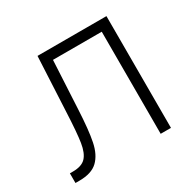

<svg xmlns="http://www.w3.org/2000/svg" viewBox="-123 -660 797 789"><g transform="rotate(-30 275.5 -265.0)"><path d="M20.5 -45.9H35.2Q76.7 -45.9 95.9 -66.2Q115.2 -86.4 122.3 -130.9Q129.4 -175.3 133.8 -273.4L146.5 -530.3H473.6V0H424.8V-484.4H193.4L181.6 -258.8Q176.8 -160.6 166 -108.2Q155.3 -55.7 126.2 -27.8Q97.2 0 39.1 0H20.5Z"/></g></svg>

Font: Pretendard GOV ExtraLight
Style: Regular
Weight: 200
Designer: Base glyphs from Inter by Rasmus Andersson; Hangeul glyphs from Noto Sans CJK(Source Han Sans) by Jang Soo-young and Kan
Foundry: Kil Hyung-jin
Version: Version 1.309